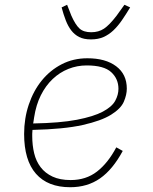

<svg xmlns="http://www.w3.org/2000/svg" viewBox="-20 -772 640 804"><path d="M274 12Q180 12 130.5 -44.5Q81 -101 81 -211Q81 -276 100.5 -334Q120 -392 155 -435Q190 -478 238.5 -503Q287 -528 346 -528Q422 -528 466.5 -494.5Q511 -461 511 -401Q511 -375 498.5 -346Q486 -317 445 -291.5Q404 -266 326 -248.5Q248 -231 116 -228Q115 -220 115 -212Q115 -204 115 -202Q115 -164 123 -130.5Q131 -97 150 -72Q169 -47 200 -32.5Q231 -18 276 -18Q340 -18 386 -53.5Q432 -89 467 -155L494 -140Q452 -62 399 -25Q346 12 274 12ZM343 -498Q303 -498 266.5 -483.5Q230 -469 200.5 -441Q171 -413 151 -373Q131 -333 123 -281L119 -255Q232 -257 302 -270.5Q372 -284 410.5 -304.5Q449 -325 462.5 -350Q476 -375 476 -400Q476 -442 445.5 -470Q415 -498 343 -498ZM361 -607Q331 -607 311.5 -617Q292 -627 278.5 -644.5Q265 -662 255.5 -686.5Q246 -711 238 -741L261 -752L279 -706Q296 -668 313 -652.5Q330 -637 362 -637Q393 -637 415.5 -652Q438 -667 468 -706L501 -752L525 -741Q507 -711 490 -686.5Q473 -662 454.5 -644.5Q436 -627 413.5 -617Q391 -607 361 -607Z"/></svg>

Font: IBM Plex Mono ExtraLight
Style: Italic
Weight: 200
Italic angle: -9°
Monospace: yes
Designer: Mike Abbink, Paul van der Laan, Pieter van Rosmalen
Foundry: Bold Monday
Version: Version 2.3